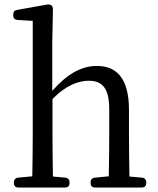

<svg xmlns="http://www.w3.org/2000/svg" viewBox="-20 -829 706 856"><path d="M42 -16V-13C42 0 49 7 62 7H270C283 7 290 0 290 -13V-16C290 -28 283 -36 271 -37L216 -42C215 -98 214 -176 214 -228V-387C274 -450 332 -469 376 -469C435 -469 467 -437 467 -342V-228C467 -175 466 -98 465 -43L403 -37C391 -36 384 -28 384 -16V-13C384 0 391 7 404 7H612C625 7 632 0 632 -13V-16C632 -28 625 -36 613 -37L557 -42C556 -97 555 -175 555 -228V-339C555 -481 499 -535 412 -535C345 -535 282 -502 213 -424V-640L216 -785C216 -796 214 -802 208 -806C203 -809 196 -810 186 -808L57 -785C45 -783 39 -776 39 -764V-760C39 -748 46 -741 58 -740L126 -736V-228C126 -177 125 -98 124 -43L61 -37C49 -36 42 -28 42 -16Z"/></svg>

Font: 寒蝉锦书宋 Text
Style: Regular
Weight: 400
Designer: 寒蝉锦书宋{Warren} 思源宋体{Ryoko NISHIZUKA 西塚涼子 (kana & ideographs); Frank Grießhammer (Latin, Greek & Cyrillic); Wenlong ZHANG 
Foundry: Adobe & ChillType
Version: Version 2.000;Glyphs 3.1.1 (3135)